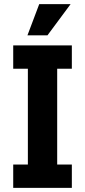

<svg xmlns="http://www.w3.org/2000/svg" viewBox="-20 -910 412 930"><path d="M44 -113H115V-577H44V-690H328V-577H257V-113H328V0H44ZM170 -890H322L210 -739H113Z"/></svg>

Font: Mozilla Text BETA
Style: Bold
Weight: 700
Designer: Studio DRAMA
Foundry: Studio DRAMA
Version: Version 0.100